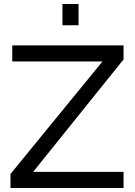

<svg xmlns="http://www.w3.org/2000/svg" viewBox="-20 -936 671 956"><path d="M291 -810.1V-916H371.1V-810.1ZM32.2 -69.8 490.2 -629.9H41V-710H595.2V-640.1L145 -80.1H595.2V0H32.2Z"/></svg>

Font: Rawline Medium
Style: Regular
Weight: 500
Designer: Matt McInerney, Pablo Impallari, Rodrigo Fuenzalida
Foundry: Matt McInerney, Pablo Impallari, Rodrigo Fuenzalida
Version: Version 4.020;PS 004.020;hotconv 1.0.88;makeotf.lib2.5.64775